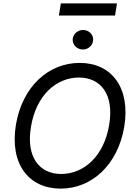

<svg xmlns="http://www.w3.org/2000/svg" viewBox="-20 -1111 803 1141"><path d="M718.4 -357.6C756.7 -591.3 642 -737.2 453.8 -737.2C268.5 -737.2 112.9 -597.3 74.6 -369.7C36.2 -136 150.9 9.9 340.6 9.9C524.1 9.9 680 -130 718.4 -357.6ZM164.1 -357.6C195 -546.5 315.7 -650.2 449.2 -650.2C576.7 -650.2 659.4 -552.6 628.9 -369.7C598 -180.8 476.9 -77.1 343.8 -77.1C216.3 -77.1 133.2 -174.4 164.1 -357.6ZM329.9 -1018.8H663.7L675.1 -1090.9H341.6ZM411.9 -875C411.6 -843 438.9 -816.8 472.3 -816.8C505.7 -816.8 533.4 -843 533.7 -875C534.1 -907 507.1 -932.9 473.7 -932.9C440 -932.9 412.3 -907 411.9 -875Z"/></svg>

Font: Margiela Sans Text
Style: Italic
Weight: 400
Italic angle: -9.39999°
Designer: Stefan Endress, Andreas Faust
Version: Version 1.100;FEAKit 1.0